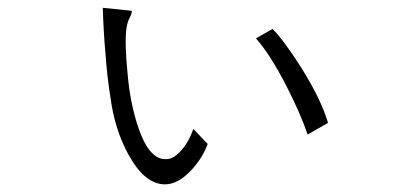

<svg xmlns="http://www.w3.org/2000/svg" viewBox="-20 -487 1040 497"><path d="M517.6 -114.3 480.5 -153.3Q467.8 -117.2 447.3 -95.7Q426.8 -73.2 407.2 -75.2Q364.3 -75.2 335.9 -163.1Q316.4 -224.6 310.5 -293.9Q302.7 -371.1 306.6 -407.2Q308.6 -428.7 316.4 -442.4Q318.4 -446.3 319.3 -449.2Q321.3 -453.1 321.3 -459L246.1 -466.8Q248 -403.3 252.9 -349.6Q257.8 -283.2 265.6 -237.3Q276.4 -152.3 312.5 -86.9Q354.5 -9.8 407.2 -9.8Q440.4 -9.8 474.6 -45.9Q503.9 -77.1 517.6 -114.3ZM685.5 -412.1 642.6 -387.7Q679.7 -345.7 721.7 -263.7Q756.8 -195.3 776.4 -138.7L829.1 -168.9Q811.5 -229.5 758.8 -313.5Q713.9 -383.8 685.5 -412.1Z"/></svg>

Font: DotumChe
Style: Regular
Weight: 400
Monospace: yes
Version: Version 2.21